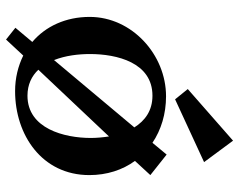

<svg xmlns="http://www.w3.org/2000/svg" viewBox="-98 -646 792 636"><g transform="rotate(90 298.0 -328.0)"><path d="M492 -484 453 -437C410 -466 357 -482 299 -482C161 -482 36 -369 36 -229C36 -150 67 -83 119 -39L72 17L111 48L164 -9C199 8 238 18 282 18C427 18 560 -71 560 -228C560 -286 543 -338 513 -379L560 -430ZM159 -230C159 -319 187 -437 297 -437C347 -437 380 -412 402 -377L179 -111C164 -149 159 -192 159 -230ZM437 -233C437 -145 406 -23 297 -23C260 -23 232 -37 211 -59L432 -293C435 -273 437 -252 437 -233ZM446 -704 275 -554 309 -512 517 -608Z"/></g></svg>

Font: Original Surfer
Style: Regular
Weight: 400
Designer: Astigmatic (AOETI)
Foundry: Astigmatic (AOETI)
Version: Version 1.001